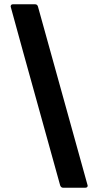

<svg xmlns="http://www.w3.org/2000/svg" viewBox="-20 -770 460 900"><path d="M379 110H276Q266 110 262 99Q30 -736 30 -739Q30 -750 41 -750H144Q155 -750 158 -739L391 100Q391 110 379 110Z"/></svg>

Font: YamahaIndonesia935. App
Style: Bold
Weight: 700
Designer: Dalton Maag Ltd
Foundry: Dalton Maag Ltd
Version: Version 1.002; January 01, 2024; Regular/Italic